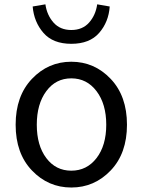

<svg xmlns="http://www.w3.org/2000/svg" viewBox="-20 -836 645 869"><path d="M481 -64.5Q407.2 12.7 302.7 12.7Q198.2 12.7 124.5 -64.5Q50.8 -141.6 50.8 -271.5Q50.8 -401.4 124.5 -479Q198.2 -556.6 302.7 -556.6Q407.2 -556.6 481 -479Q554.7 -401.4 554.7 -271.5Q554.7 -141.6 481 -64.5ZM189.5 -120.6Q232.4 -63.5 302.7 -63.5Q373 -63.5 417 -120.6Q460.9 -177.7 460.9 -271.5Q460.9 -365.2 417 -423.3Q373 -481.4 302.7 -481.4Q232.4 -481.4 189.5 -423.3Q146.5 -365.2 146.5 -271.5Q146.5 -177.7 189.5 -120.6ZM127.9 -806.6 185.5 -816.4Q192.4 -767.6 222.2 -733.9Q252 -700.2 302.7 -700.2Q353.5 -700.2 383.3 -733.9Q413.1 -767.6 419.9 -816.4L476.6 -806.6Q471.7 -736.3 428.7 -687Q385.7 -637.7 302.7 -637.7Q219.7 -637.7 176.8 -687Q133.8 -736.3 127.9 -806.6Z"/></svg>

Font: GenYoGothic TW TTF Regular
Style: Regular
Weight: 400
Version: Version 1.300